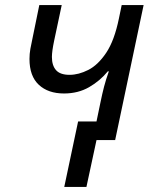

<svg xmlns="http://www.w3.org/2000/svg" viewBox="-20 -556 620 762"><path d="M235 186 290 -74H363L379 -151Q386 -185 393 -212Q400 -239 412 -273H408Q377 -235 333.5 -210Q290 -185 234 -185Q171 -185 134 -219.5Q97 -254 97 -322Q97 -342 100.5 -362Q104 -382 109 -404L136 -536H225L195 -395Q186 -352 186 -330Q186 -296 202.5 -277.5Q219 -259 256 -259Q292 -259 330.5 -278.5Q369 -298 401.5 -346.5Q434 -395 452 -483L463 -536H550L437 0H363L323 186Z"/></svg>

Font: Noto IKEA Latin
Style: Italic
Weight: 400
Italic angle: -12°
Designer: Monotype Design Team
Foundry: Monotype Imaging Inc.
Version: Version 1.0